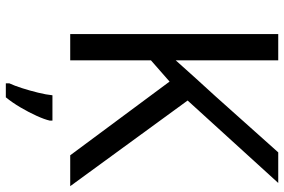

<svg xmlns="http://www.w3.org/2000/svg" viewBox="-178 -576 975 659"><g transform="rotate(90 309.5 -246.5)"><path d="M619 0H513L260 -341L187 -277V0H97V-714H187V-362Q217 -396 248 -430Q279 -464 310 -498L503 -714H608L325 -403ZM394 70Q390 88 377.5 115.5Q365 143 348.5 171Q332 199 314 221H266V209Q274 192 282.5 165.5Q291 139 298 110.5Q305 82 307 61H394Z"/></g></svg>

Font: Noto Sans Pahawh Hmong
Style: Regular
Weight: 400
Designer: Monotype Design Team
Foundry: Monotype Imaging Inc.
Version: Version 2.001; ttfautohint (v1.8.4.7-5d5b)